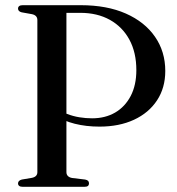

<svg xmlns="http://www.w3.org/2000/svg" viewBox="-20 -720 682 740"><path d="M617 -446.5Q617 -381.5 585.2 -333.2Q553.5 -285 496.5 -258.5Q439.5 -232 363.5 -232Q312 -232 268.2 -243Q224.5 -254 191 -276L196 -302.5Q216 -289.5 238.8 -280.8Q261.5 -272 286 -268Q310.5 -264 335 -264Q385.5 -264 423.8 -286.2Q462 -308.5 483.8 -350.2Q505.5 -392 505.5 -449.5Q505.5 -517.5 478.8 -567Q452 -616.5 403.5 -643.5Q355 -670.5 289.5 -670.5H236V-56.5Q236 -47.5 241.5 -41.8Q247 -36 258 -34L308 -28Q316 -26.5 319.5 -23Q323 -19.5 323 -13Q323 -7 319 -3.5Q315 0 305.5 0H67.5Q58.5 0 54 -3.5Q49.5 -7 49.5 -13Q49.5 -24 64 -28L102.5 -34.5Q113 -36.5 118.5 -42Q124 -47.5 124 -56.5V-643Q124 -652 118.5 -657.8Q113 -663.5 102.5 -665.5L63.5 -672.5Q49.5 -676 49.5 -687Q49.5 -693 54 -696.5Q58.5 -700 67.5 -700H291Q392 -700 465 -667.8Q538 -635.5 577.5 -578.2Q617 -521 617 -446.5Z"/></svg>

Font: Fraunces 60pt
Style: Regular
Weight: 400
Version: Version 1.000;[b76b70a41]